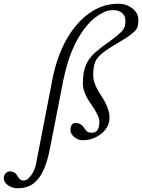

<svg xmlns="http://www.w3.org/2000/svg" viewBox="-166 -735 758 1024"><path d="M-72 269Q-101 269 -123.5 253Q-146 237 -146 216Q-146 199 -135.5 189Q-125 179 -115 179Q-85 179 -73 204Q-59 228 -41 228Q-25 228 -11.5 214Q2 200 12 180.5Q22 161 25 145L113 -309Q137 -433 188.5 -524Q240 -615 311 -665Q382 -715 462 -715Q509 -715 540.5 -690Q572 -665 572 -627Q572 -608 568 -594Q564 -580 551 -567Q538 -554 512 -536.5Q486 -519 441 -493Q394 -465 370 -443Q346 -421 338.5 -396Q331 -371 331 -334Q331 -287 375 -223Q418 -157 418 -108Q418 -72 397 -45Q376 -18 343.5 -2.5Q311 13 276 13Q250 13 230 -4Q210 -21 210 -40Q210 -79 237 -79Q264 -79 278 -59Q291 -40 298.5 -33.5Q306 -27 324 -27Q364 -27 364 -86Q364 -117 320 -179Q276 -241 276 -289Q276 -351 292.5 -389Q309 -427 342.5 -456Q376 -485 425 -519Q457 -542 480 -564Q503 -586 503 -622Q503 -652 484.5 -666.5Q466 -681 440 -681Q424 -681 409.5 -678Q395 -675 382 -667Q335 -643 299.5 -601Q264 -559 238.5 -508.5Q213 -458 197 -406Q181 -354 172 -309L101 54Q89 118 68.5 166.5Q48 215 14.5 242Q-19 269 -72 269Z"/></svg>

Font: Junicode
Style: Italic
Weight: 400
Italic angle: -11°
Designer: Peter S. Baker
Version: Version 2.100; ttfautohint (v1.8.4)